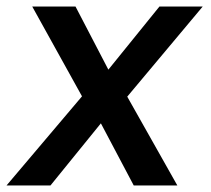

<svg xmlns="http://www.w3.org/2000/svg" viewBox="-42 -570 649 590"><path d="M349 -273 503 0H369L268 -191L113 0H-22L210 -274L57 -550H190L291 -356L448 -550H581Z"/></svg>

Font: Oakes Grotesk Medium
Style: Italic
Weight: 500
Italic angle: -8°
Designer: Samuel Oakes
Foundry: Samuel Oakes
Version: Version 1.000;PS 001.000;hotconv 1.0.88;makeotf.lib2.5.64775